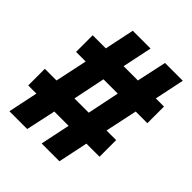

<svg xmlns="http://www.w3.org/2000/svg" viewBox="-216 -833 931 931"><g transform="rotate(45 250.0 -367.5)"><path d="M5 -18 37 -171H-19V-285H61L96 -450H30V-564H120L152 -717H274L242 -564H340L373 -717H495L463 -564H519V-450H439L404 -285H470V-171H380L348 -18H226L258 -171H160L127 -18ZM184 -285H282L316 -450H218Z"/></g></svg>

Font: iosevka_custom_sans_ss08 Heavy
Style: Regular
Weight: 900
Designer: Belleve Invis
Foundry: Belleve Invis
Version: Version 10.3.0; ttfautohint (v1.8.3)